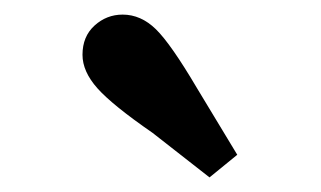

<svg xmlns="http://www.w3.org/2000/svg" viewBox="-20 -796 440 263"><path d="M305 -584 267 -553 189 -614Q134 -652 113.5 -675Q93 -698 93 -721Q93 -746 109.5 -761Q126 -776 148 -776Q173 -776 193.5 -756Q214 -736 250 -675Z"/></svg>

Font: TypoPRO Source Serif Pro
Style: Bold
Weight: 700
Designer: Frank Grießhammer
Foundry: Adobe Systems Incorporated
Version: Version 1.017;PS 1.0;hotconv 1.0.79;makeotf.lib2.5.61930